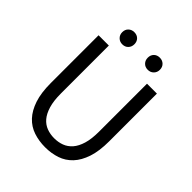

<svg xmlns="http://www.w3.org/2000/svg" viewBox="-226 -949 1096 1096"><g transform="rotate(45 322.5 -400.5)"><path d="M323 12Q273 12 229.5 -2.5Q186 -17 154.5 -50.5Q123 -84 105 -138Q87 -192 87 -271V-656H170V-269Q170 -210 182 -170Q194 -130 214.5 -106Q235 -82 263 -71.5Q291 -61 323 -61Q356 -61 384 -71.5Q412 -82 433 -106Q454 -130 466 -170Q478 -210 478 -269V-656H558V-271Q558 -192 540 -138Q522 -84 490.5 -50.5Q459 -17 416 -2.5Q373 12 323 12ZM219 -715Q198 -715 184 -729Q170 -743 170 -764Q170 -786 184 -799.5Q198 -813 219 -813Q241 -813 254.5 -799.5Q268 -786 268 -764Q268 -743 254.5 -729Q241 -715 219 -715ZM425 -715Q403 -715 389.5 -729Q376 -743 376 -764Q376 -786 389.5 -799.5Q403 -813 425 -813Q446 -813 460 -799.5Q474 -786 474 -764Q474 -743 460 -729Q446 -715 425 -715Z"/></g></svg>

Font: Source Sans Pro
Style: Regular
Weight: 400
Designer: Paul D. Hunt
Foundry: Adobe Systems Incorporated
Version: Version 2.021;PS 2.000;hotconv 1.0.86;makeotf.lib2.5.63406